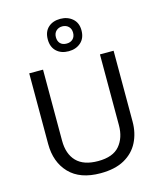

<svg xmlns="http://www.w3.org/2000/svg" viewBox="-142 -1097 1015 1209"><g transform="rotate(-15 365.5 -492.5)"><path d="M640 -714V-252Q640 -178 610 -118.5Q580 -59 518.5 -24.5Q457 10 362 10Q229 10 159.5 -62.5Q90 -135 90 -254V-714H180V-251Q180 -164 226.5 -116Q273 -68 367 -68Q464 -68 507.5 -119.5Q551 -171 551 -252V-714ZM367 -784Q318 -784 288 -812Q258 -840 258 -890Q258 -940 288 -967.5Q318 -995 367 -995Q414 -995 446 -967.5Q478 -940 478 -891Q478 -840 446.5 -812Q415 -784 367 -784ZM367 -834Q392 -834 407.5 -849Q423 -864 423 -890Q423 -916 407 -931Q391 -946 367 -946Q343 -946 327 -931Q311 -916 311 -890Q311 -864 325.5 -849Q340 -834 367 -834Z"/></g></svg>

Font: Noto IKEA Latin
Style: Regular
Weight: 400
Designer: Monotype Design Team
Foundry: Monotype Imaging Inc.
Version: Version 1.0